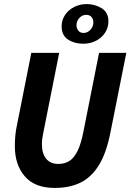

<svg xmlns="http://www.w3.org/2000/svg" viewBox="-20 -912 641 944"><path d="M249 12Q151 12 102 -45Q53 -102 53 -193Q53 -221 55.5 -247Q58 -273 64 -300L134 -652H271L198 -285Q194 -264 190 -244Q186 -224 186 -204Q186 -157 207 -131.5Q228 -106 267 -106Q298 -106 321 -120.5Q344 -135 361.5 -170.5Q379 -206 391 -269L467 -652H601L523 -261Q503 -159 466 -99.5Q429 -40 375.5 -14Q322 12 249 12ZM389 -697Q346 -697 314.5 -717.5Q283 -738 283 -783Q283 -813 299.5 -838Q316 -863 344.5 -877.5Q373 -892 406 -892Q447 -892 480 -871.5Q513 -851 513 -807Q513 -776 496.5 -751Q480 -726 452 -711.5Q424 -697 389 -697ZM391 -750Q410 -750 424.5 -765.5Q439 -781 439 -802Q439 -818 430 -828.5Q421 -839 404 -839Q384 -839 370 -823.5Q356 -808 356 -788Q356 -773 365 -761.5Q374 -750 391 -750Z"/></svg>

Font: Source Code Pro ExtraLight
Style: Bold Italic
Weight: 700
Italic angle: -11°
Monospace: yes
Version: Version 1.016;hotconv 1.0.116;makeotfexe 2.5.65601